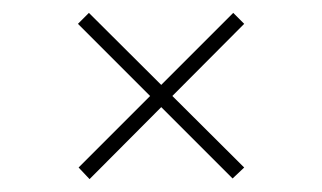

<svg xmlns="http://www.w3.org/2000/svg" viewBox="-20 -449 500 298"><path d="M101 -412 118 -429 359 -189 341 -172ZM342 -429 359 -412 119 -171 102 -189Z"/></svg>

Font: Kalnia Light
Style: Regular
Weight: 300
Designer: Frida Medrano
Foundry: Frida Medrano
Version: Version 1.105